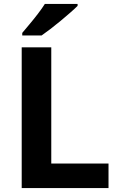

<svg xmlns="http://www.w3.org/2000/svg" viewBox="-20 -954 604 974"><path d="M90.1 0V-714H240.1V-124.3H530.5V0ZM373.6 -924.2Q359.7 -910.2 336.8 -890.2Q313.9 -870.2 287.5 -848.2Q261.1 -826.2 235.6 -806.7Q210.2 -787.2 191.2 -774.2H92.9V-787.1Q108.9 -806.1 130.3 -831.7Q151.8 -857.2 172.8 -884.7Q193.9 -912.2 207.6 -934.2H373.6Z"/></svg>

Font: Noto Sans Hebrew
Style: Regular
Weight: 400
Designer: Monotype Design Team
Foundry: Monotype Imaging Inc.
Version: Version 2.003;January 10, 2023;FontCreator 14.0.0.2877 64-bi